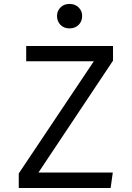

<svg xmlns="http://www.w3.org/2000/svg" viewBox="-20 -935 655 955"><path d="M171.3 -76.9H541L530.3 0H73.3V-72.3L446.7 -630.3H110.3V-706.2H542.1V-633.3ZM325.6 -915.4Q353.8 -915.4 371.3 -897.9Q388.7 -880.5 388.7 -855.4Q388.7 -829.2 371.3 -811.5Q353.8 -793.8 325.6 -793.8Q297.9 -793.8 280.8 -811.5Q263.6 -829.2 263.6 -855.4Q263.6 -880.5 280.8 -897.9Q297.9 -915.4 325.6 -915.4Z"/></svg>

Font: FiraCode Nerd Font
Style: Regular
Weight: 400
Designer: Carrois Corporate, Edenspiekermann AG, Nikita Prokopov
Foundry: Carrois Corporate, Edenspiekermann AG, Nikita Prokopov
Version: Version 6.002;Nerd Fonts 3.4.0